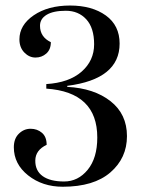

<svg xmlns="http://www.w3.org/2000/svg" viewBox="-20 -669 525 705"><path d="M150 -343.6V-360.3Q233.3 -365.4 279.5 -405.8Q325.6 -446.2 325.6 -506.4Q325.6 -566.7 296.8 -598.1Q267.9 -629.5 221.8 -629.5Q175.6 -629.5 151.3 -614.7Q126.9 -600 126.9 -574.4Q126.9 -533.3 166.7 -514.1Q166.7 -487.2 150 -472.4Q133.3 -457.7 110.3 -457.7Q87.2 -457.7 69.2 -476.3Q51.3 -494.9 51.3 -524.4Q51.3 -576.9 103.8 -612.8Q156.4 -648.7 237.2 -648.7Q317.9 -648.7 368.6 -612.2Q419.2 -575.6 419.2 -509Q419.2 -378.2 226.9 -353.8V-350Q325.6 -344.9 385.9 -297.4Q446.2 -250 446.2 -169.2Q446.2 -88.5 385.3 -35.9Q324.4 16.7 210.3 16.7Q135.9 16.7 83.3 -25Q30.8 -66.7 30.8 -128.2Q30.8 -160.3 49.4 -178.2Q67.9 -196.2 92.3 -196.2Q116.7 -196.2 134 -181.4Q151.3 -166.7 151.3 -137.2Q110.3 -117.9 109.6 -80.1Q109 -42.3 136.5 -22.4Q164.1 -2.6 215.4 -2.6Q266.7 -2.6 301.9 -45.5Q337.2 -88.5 337.2 -164.1Q337.2 -330.8 150 -343.6Z"/></svg>

Font: Suranna
Style: Regular
Weight: 400
Version: Version 1.0.5; ttfautohint (v1.2.42-39fb)